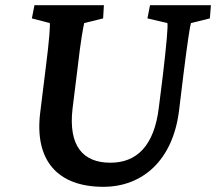

<svg xmlns="http://www.w3.org/2000/svg" viewBox="-20 -710 834 741"><path d="M113 -690 103 -639 172 -621C174 -614 171 -560 156 -444L135 -274C113 -92 201 11 379 11C529 11 647 -90 671 -283L688 -423C704 -551 714 -614 717 -621L790 -639L794 -690H559L549 -639L626 -621C629 -610 622 -534 609 -423L593 -295C575 -146 507 -82 406 -82C301 -82 243 -146 260 -291L279 -444C292 -558 301 -604 305 -621L378 -639L381 -690Z"/></svg>

Font: TPK Tissa Web SemiBold
Style: Italic
Weight: 600
Italic angle: -7°
Designer: Jacques Le Bailly, Suppakit Chalermlarp | Katatrad Co.,Ltd.
Foundry: Jacques Le Bailly, Cadson Demak Co.,Ltd.
Version: Version 5.000;Glyphs 3.1.2 (3151)